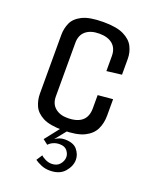

<svg xmlns="http://www.w3.org/2000/svg" viewBox="-126 -546 631 796"><g transform="rotate(20 189.5 -147.5)"><path d="M186 4Q127 4 97 -12Q67 -28 56 -53Q45 -78 45 -106V-365Q45 -393 56 -418Q67 -443 98.5 -459Q130 -475 192 -475Q250 -475 281.5 -459.5Q313 -444 325.5 -419Q338 -394 338 -366V-296L272 -288V-354Q272 -388 251 -406Q230 -424 192 -424Q154 -424 132.5 -406Q111 -388 111 -354V-118Q111 -85 132 -67.5Q153 -50 186 -50Q272 -50 272 -124V-182L338 -188V-115Q338 -82 325 -55Q312 -28 279.5 -12Q247 4 186 4ZM192 180Q171 180 153.5 172.5Q136 165 125 157L142 131Q147 137 161 144Q175 151 189 151Q213 151 225.5 136Q238 121 238 104Q238 90 227.5 76.5Q217 63 194 63Q179 63 166.5 68.5Q154 74 146 83L124 66L176 0H206L165 51Q185 37 207 37Q246 37 262.5 57.5Q279 78 279 101Q279 129 257 154.5Q235 180 192 180Z"/></g></svg>

Font: Smooch Sans Medium
Style: Regular
Weight: 500
Designer: Robert E. Leuschke
Foundry: Robert E. Leuschke
Version: Version 1.010; ttfautohint (v1.8.3)